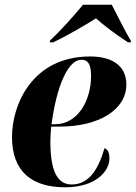

<svg xmlns="http://www.w3.org/2000/svg" viewBox="-20 -786 576 816"><path d="M192 -613V-606H206C271 -637 347 -682 388 -708C418 -681 464 -645 524 -606H536V-613C515 -647 475 -727 455 -766H333C293 -718 241 -659 192 -613ZM257 10C385 10 445 -57 445 -112C445 -141 436 -152 424 -156C398 -65 357 -2 285 -2C228 -2 194 -50 194 -186C194 -197 196 -235 198 -248H234C398 -248 517 -318 517 -427C517 -503 461 -546 363 -546C118 -546 31 -342 31 -204C31 -56 116 10 257 10ZM214 -258H199C222 -429 272 -532 325 -532C354 -532 367 -514 367 -463C367 -358 310 -258 214 -258Z"/></svg>

Font: Noto Serif Display SemiCondensed ExtraBold
Style: Italic
Weight: 800
Width: 4
Italic angle: -12°
Designer: Monotype Design Team
Foundry: Monotype Imaging Inc.
Version: Version 2.009